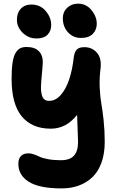

<svg xmlns="http://www.w3.org/2000/svg" viewBox="-20 -818 651 1058"><path d="M425.8 -608.9Q383.3 -608.9 354.7 -639.9Q326.2 -670.9 326.2 -717.8Q326.2 -752.4 350.3 -775.1Q374.5 -797.9 410.2 -797.9Q454.6 -797.9 483.9 -762.5Q513.2 -727.1 513.2 -687Q513.2 -654.3 491.5 -631.6Q469.7 -608.9 425.8 -608.9ZM181.2 -606Q137.2 -606 105.2 -637.2Q73.2 -668.5 73.2 -709Q73.2 -747.1 94.7 -770Q116.2 -793 152.8 -793Q201.7 -793 231.9 -757.3Q262.2 -721.7 262.2 -680.2Q262.2 -648.4 242.4 -627.2Q222.7 -606 181.2 -606ZM319.8 220.2Q196.8 220.2 138.9 183.8Q81.1 147.5 81.1 85Q81.1 56.6 95.5 41.7Q109.9 26.9 137.2 26.9Q150.9 26.9 167.2 32.7Q183.6 38.6 198.7 45.9Q213.9 53.2 244.6 59.1Q275.4 64.9 314.9 64.9Q365.7 64.9 387.9 39.3Q410.2 13.7 410.2 -36.1Q410.2 -53.2 404.8 -185.1Q345.2 -108.9 259.8 -108.9Q156.2 -108.9 100.1 -176.5Q43.9 -244.1 43.9 -383.8Q43.9 -437.5 49.3 -472.9Q54.7 -508.3 66.2 -526.9Q77.6 -545.4 91.6 -552.2Q105.5 -559.1 126 -559.1Q172.4 -559.1 194.6 -535.4Q216.8 -511.7 215.8 -474.1Q215.3 -457.5 213.1 -434.1Q210.9 -410.6 209.2 -392.3Q207.5 -374 206.3 -353Q205.1 -332 206.5 -316.9Q208 -301.8 212.4 -288.6Q216.8 -275.4 226.6 -268.8Q236.3 -262.2 251 -262.2Q286.6 -262.2 315.4 -295.4Q344.2 -328.6 361.6 -381.3Q378.9 -434.1 386.2 -500Q390.1 -531.7 403.1 -544.9Q416 -558.1 444.8 -558.1Q487.3 -558.1 513.9 -527.8Q540.5 -497.6 534.2 -440.9Q526.9 -387.7 529.5 -334Q532.2 -280.3 538.3 -247.6Q544.4 -214.8 550.8 -156.7Q557.1 -98.6 557.1 -36.1Q557.1 27.8 539.6 77.1Q522 126.5 490 157.5Q458 188.5 415 204.3Q372.1 220.2 319.8 220.2Z"/></svg>

Font: Shantell Sans Bouncy
Style: Bold
Weight: 700
Designer: Stephen Nixon, Anya Danilova, Shantell Martin
Foundry: Arrow Type
Version: Version 1.006;[9816181b4]